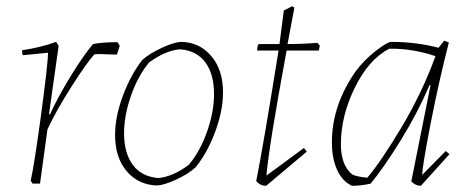

<svg xmlns="http://www.w3.org/2000/svg" viewBox="-20 -592 1499 619"><path d="M85 0 79 -9Q92 -70 113 -226.5Q134 -383 135 -422L54 -414Q51 -420 51 -430Q112 -439 161 -457L169 -444L138 -224L141 -223Q167 -280 208.5 -347.5Q250 -415 280 -450Q310 -456 359 -456L366 -444L357 -416Q354 -416 337.5 -416.5Q321 -417 309.5 -417.5Q298 -418 285 -417Q263 -395 212.5 -316Q162 -237 133 -175L109 0Z M486 6Q426 4 388.5 -40Q351 -84 351 -157Q351 -216 376.5 -284Q402 -352 439 -399Q463 -420 502 -438Q541 -456 564 -457Q623 -456 661 -411.5Q699 -367 699 -294Q699 -235 673.5 -166.5Q648 -98 610 -52Q587 -31 548 -13Q509 5 486 6ZM491 -18Q539 -23 589 -61Q625 -104 647.5 -167.5Q670 -231 670 -289Q670 -353 642 -391Q614 -429 561 -433Q515 -430 461 -391Q425 -348 402.5 -284Q380 -220 380 -162Q380 -98 408.5 -60Q437 -22 491 -18Z M838 7Q819 7 806 -8Q830 -128 878 -429H809Q809 -444 814 -450H881Q894 -548 895 -558L922 -572L929 -567Q926 -552 907 -450Q956 -450 1003 -454L1011 -445L1008 -429H904Q846 -115 839 -26L960 -115L969 -103Z M1115 7Q1084 -7 1067 -44Q1050 -81 1050 -133Q1050 -252 1126 -361Q1153 -398 1191 -427.5Q1229 -457 1241 -457Q1321 -457 1394 -438L1412 -461L1427 -455Q1394 -326 1368 -192Q1342 -58 1341 -28L1417 -105L1429 -95L1337 7Q1320 7 1306 -7L1368 -317L1365 -318Q1326 -227 1271.5 -139Q1217 -51 1175 0Q1143 7 1115 7ZM1164 -19Q1207 -69 1273.5 -180Q1340 -291 1384 -411Q1310 -436 1235 -435Q1169 -401 1124 -309.5Q1079 -218 1079 -127Q1079 -60 1115 -30Q1126 -23 1164 -19Z"/></svg>

Font: Albura ExtraLight
Style: Italic
Weight: 156
Italic angle: -7°
Designer: Mercedes Jáuregui
Foundry: Omnibus-Type Team
Version: Version 1.000